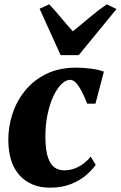

<svg xmlns="http://www.w3.org/2000/svg" viewBox="-20 -859 560 890"><path d="M211.5 11Q124 11 71.8 -45.2Q19.5 -101.5 18.5 -208.5Q18 -269.5 37.2 -329.5Q56.5 -389.5 95.8 -438.2Q135 -487 194.5 -516.2Q254 -545.5 334 -545.5Q363.5 -545.5 400 -541Q436.5 -536.5 461.5 -527L422.5 -378.5H384Q372 -410 359 -435Q346 -460 332.5 -474.5Q319 -489 305 -489Q285.5 -489 265 -469.2Q244.5 -449.5 227.5 -413.2Q210.5 -377 200 -326.8Q189.5 -276.5 190.5 -216Q191.5 -162 202.2 -129.8Q213 -97.5 232 -83.5Q251 -69.5 277.5 -69.5Q305 -69.5 328.5 -79Q352 -88.5 370.2 -103Q388.5 -117.5 400.5 -133L423.5 -95Q408.5 -72.5 380 -47.8Q351.5 -23 309.5 -6Q267.5 11 211.5 11ZM261 -603.5 163.5 -818.5 208 -839Q235 -811 262.2 -777.8Q289.5 -744.5 317.5 -714Q357.5 -746 395.8 -778.5Q434 -811 475 -839L520 -817L345 -603.5Z"/></svg>

Font: Merriweather 72pt Black
Style: Italic
Weight: 900
Italic angle: -7.8°
Version: Version 2.101